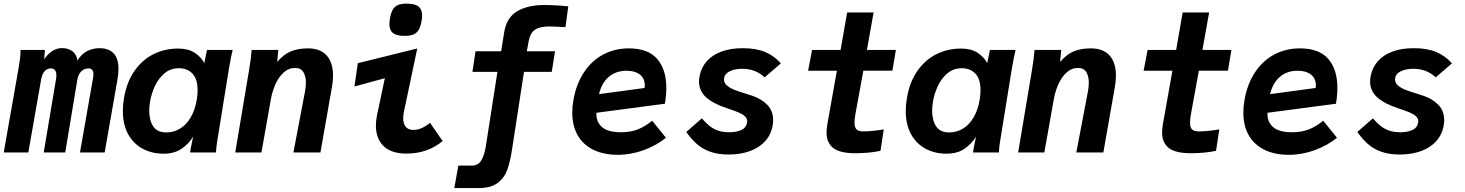

<svg xmlns="http://www.w3.org/2000/svg" viewBox="-38 -818 7858 1030"><path d="M72 -550H203L199 -500Q218 -528.5 242.5 -544.2Q267 -560 295 -560Q329.5 -560 351.8 -542Q374 -524 377 -493.5Q400.5 -529.5 430.2 -544.5Q460 -559.5 496 -559.5Q545 -559.5 571.2 -532.2Q597.5 -505 597.5 -448.5Q597.5 -420.5 592 -391L523.5 0H391L461 -398.5Q463 -409 463 -419.5Q463 -451 437 -451Q413.5 -451 397.5 -434.8Q381.5 -418.5 377 -391.5L312 0H196.5L263 -396Q264.5 -406 264.5 -414Q264.5 -432 257 -441.5Q249.5 -451 235.5 -451Q193.5 -451 182.5 -390.5L114 0H-18L61 -448.5Q66.5 -480 69.5 -503.8Q72.5 -527.5 72 -550Z M621 -222.5Q621 -255 627 -291Q642 -380 684.8 -439.8Q727.5 -499.5 787.8 -528.5Q848 -557.5 917 -557.5Q971 -557.5 1005.5 -535.5Q1040 -513.5 1058 -479.5L1072.5 -550H1210Q1202 -518.5 1190 -449L1129 -71.5L1126.5 -56.5Q1124.5 -42 1122.8 -28Q1121 -14 1120.5 0H981.5Q984 -17.5 993.5 -63L998 -85Q973.5 -45 935 -19.2Q896.5 6.5 840.5 6.5Q777 6.5 727.2 -20.2Q677.5 -47 649.2 -98.5Q621 -150 621 -222.5ZM1018.5 -289Q1022 -312 1022 -334.5Q1022 -394 994.5 -423Q967 -452 922 -452Q877.5 -452 845 -425Q812.5 -398 793.5 -357.2Q774.5 -316.5 767 -274Q762.5 -245 762.5 -224Q762.5 -173 784 -140.2Q805.5 -107.5 854.5 -107.5Q893 -107.5 927 -127.5Q961 -147.5 985.2 -188.5Q1009.5 -229.5 1018.5 -289Z M1312 -550H1455L1449 -485.5Q1482.5 -525.5 1521 -542Q1559.5 -558.5 1614 -558.5Q1680 -558.5 1714.2 -520.5Q1748.5 -482.5 1748.5 -413Q1748.5 -382 1743 -352.5L1681 0H1536L1598 -326Q1603 -351 1603 -374.5Q1603 -409 1589.5 -431.2Q1576 -453.5 1545 -453.5Q1510 -453.5 1483 -428.5Q1456 -403.5 1439.2 -365.2Q1422.5 -327 1415 -285L1364.5 0H1224L1297 -435.5Q1308.5 -502 1312 -550Z M1978.5 -144Q1978.5 -170.5 1984.5 -199.5L2026.5 -398.5L1863.5 -354L1881.5 -479L2200.5 -558L2129.5 -222Q2125 -202 2125 -184Q2125 -154.5 2138.5 -137.8Q2152 -121 2180.5 -121Q2202.5 -121 2225.8 -131.5Q2249 -142 2268.5 -159.5L2336.5 -61.5Q2256 6 2142.5 6Q2061.5 6 2020 -34.2Q1978.5 -74.5 1978.5 -144ZM2051 -688.5Q2051 -704.5 2054.5 -722Q2060 -752 2070.5 -768.5Q2081 -785 2098.5 -791.8Q2116 -798.5 2144 -798.5Q2187.5 -798.5 2207 -783Q2226.5 -767.5 2226.5 -735Q2226.5 -719 2223 -702Q2217.5 -673 2207.2 -656.5Q2197 -640 2179.2 -632.8Q2161.5 -625.5 2132 -625.5Q2089.5 -625.5 2070.2 -640.8Q2051 -656 2051 -688.5Z M2421 70.5H2491.5Q2528.5 70.5 2544.8 41.2Q2561 12 2568 -31.5L2630.5 -432.5H2496.5L2513 -543H2650.5L2666.5 -643.5Q2679 -723 2735.5 -757Q2792 -791 2881 -791Q2943 -791 3010.5 -784L2995.5 -672.5L2981.5 -673Q2931.5 -676 2908 -676Q2858.5 -676 2832.5 -659Q2806.5 -642 2798 -596.5L2788 -543H2939.5L2922 -432.5H2773L2709 -17Q2698.5 52 2682.5 95Q2666.5 138 2630.2 164.5Q2594 191 2529 191H2399Z M3032 -214Q3032 -247.5 3038.5 -283Q3053.5 -368 3094.8 -430.2Q3136 -492.5 3198 -525.5Q3260 -558.5 3335.5 -558.5Q3438.5 -558.5 3487.5 -502Q3536.5 -445.5 3536.5 -346Q3536.5 -306 3529 -261.5L3161.5 -213Q3159 -165.5 3190.8 -137Q3222.5 -108.5 3293 -108.5Q3345 -108.5 3384.5 -124.2Q3424 -140 3460.5 -170.5L3534.5 -79Q3485 -38.5 3416.5 -13Q3348 12.5 3275.5 12.5Q3201.5 12.5 3146.5 -13.8Q3091.5 -40 3061.8 -91Q3032 -142 3032 -214ZM3421 -360Q3421 -397 3395 -417.8Q3369 -438.5 3323 -438.5Q3267 -438.5 3228.5 -406.2Q3190 -374 3175.5 -313L3420 -346Q3421 -356 3421 -360Z M3643.5 -110 3727 -183Q3749 -158 3768.2 -142.5Q3787.5 -127 3813.2 -117.8Q3839 -108.5 3874.5 -108.5Q3911.5 -108.5 3938 -120.2Q3964.5 -132 3969.5 -159.5L3970.5 -167.5Q3970.5 -182.5 3958.2 -194Q3946 -205.5 3923.8 -215Q3901.5 -224.5 3863 -237Q3789.5 -261 3750.8 -295.2Q3712 -329.5 3712 -381Q3712 -394.5 3715 -409.5Q3723.5 -455 3752.8 -488.8Q3782 -522.5 3831.2 -541Q3880.5 -559.5 3947 -559.5Q4018.5 -559.5 4067.8 -538.5Q4117 -517.5 4151 -478L4064 -403Q4015 -449 3944.5 -449Q3900.5 -449 3873.2 -433.8Q3846 -418.5 3846 -391.5Q3846 -372.5 3862.5 -358.8Q3879 -345 3902.2 -336Q3925.5 -327 3961.5 -316L4000 -303.5Q4048.5 -286.5 4079 -254.8Q4109.5 -223 4109.5 -173Q4109.5 -161.5 4107 -145.5Q4098.5 -96 4066.8 -60.8Q4035 -25.5 3984.5 -7.2Q3934 11 3871 11Q3815 11 3773.5 -3.5Q3732 -18 3701.8 -44.2Q3671.5 -70.5 3643.5 -110Z M4396 -107.5Q4396 -123.5 4400.5 -152.5L4451.5 -438.5H4297L4318.5 -550H4471.5L4506.5 -751H4648.5L4612.5 -550H4768L4749.5 -439H4593.5L4552 -212Q4546 -180.5 4546 -160.5Q4546 -134.5 4557 -123.8Q4568 -113 4594 -113Q4616 -113 4647.5 -116.2Q4679 -119.5 4703 -124L4685.5 -9Q4626 4 4550 4Q4466.5 4 4431.2 -24.8Q4396 -53.5 4396 -107.5Z M4821 -222.5Q4821 -255 4827 -291Q4842 -380 4884.8 -439.8Q4927.5 -499.5 4987.8 -528.5Q5048 -557.5 5117 -557.5Q5171 -557.5 5205.5 -535.5Q5240 -513.5 5258 -479.5L5272.5 -550H5410Q5402 -518.5 5390 -449L5329 -71.5L5326.5 -56.5Q5324.5 -42 5322.8 -28Q5321 -14 5320.5 0H5181.5Q5184 -17.5 5193.5 -63L5198 -85Q5173.5 -45 5135 -19.2Q5096.5 6.5 5040.5 6.5Q4977 6.5 4927.2 -20.2Q4877.5 -47 4849.2 -98.5Q4821 -150 4821 -222.5ZM5218.5 -289Q5222 -312 5222 -334.5Q5222 -394 5194.5 -423Q5167 -452 5122 -452Q5077.5 -452 5045 -425Q5012.5 -398 4993.5 -357.2Q4974.5 -316.5 4967 -274Q4962.5 -245 4962.5 -224Q4962.5 -173 4984 -140.2Q5005.5 -107.5 5054.5 -107.5Q5093 -107.5 5127 -127.5Q5161 -147.5 5185.2 -188.5Q5209.5 -229.5 5218.5 -289Z M5512 -550H5655L5649 -485.5Q5682.5 -525.5 5721 -542Q5759.5 -558.5 5814 -558.5Q5880 -558.5 5914.2 -520.5Q5948.5 -482.5 5948.5 -413Q5948.5 -382 5943 -352.5L5881 0H5736L5798 -326Q5803 -351 5803 -374.5Q5803 -409 5789.5 -431.2Q5776 -453.5 5745 -453.5Q5710 -453.5 5683 -428.5Q5656 -403.5 5639.2 -365.2Q5622.5 -327 5615 -285L5564.5 0H5424L5497 -435.5Q5508.5 -502 5512 -550Z M6196 -107.5Q6196 -123.5 6200.5 -152.5L6251.5 -438.5H6097L6118.5 -550H6271.5L6306.5 -751H6448.5L6412.5 -550H6568L6549.5 -439H6393.5L6352 -212Q6346 -180.5 6346 -160.5Q6346 -134.5 6357 -123.8Q6368 -113 6394 -113Q6416 -113 6447.5 -116.2Q6479 -119.5 6503 -124L6485.5 -9Q6426 4 6350 4Q6266.5 4 6231.2 -24.8Q6196 -53.5 6196 -107.5Z M6632 -214Q6632 -247.5 6638.5 -283Q6653.5 -368 6694.8 -430.2Q6736 -492.5 6798 -525.5Q6860 -558.5 6935.5 -558.5Q7038.5 -558.5 7087.5 -502Q7136.5 -445.5 7136.5 -346Q7136.5 -306 7129 -261.5L6761.5 -213Q6759 -165.5 6790.8 -137Q6822.5 -108.5 6893 -108.5Q6945 -108.5 6984.5 -124.2Q7024 -140 7060.5 -170.5L7134.5 -79Q7085 -38.5 7016.5 -13Q6948 12.5 6875.5 12.5Q6801.5 12.5 6746.5 -13.8Q6691.5 -40 6661.8 -91Q6632 -142 6632 -214ZM7021 -360Q7021 -397 6995 -417.8Q6969 -438.5 6923 -438.5Q6867 -438.5 6828.5 -406.2Q6790 -374 6775.5 -313L7020 -346Q7021 -356 7021 -360Z M7243.5 -110 7327 -183Q7349 -158 7368.2 -142.5Q7387.5 -127 7413.2 -117.8Q7439 -108.5 7474.5 -108.5Q7511.5 -108.5 7538 -120.2Q7564.5 -132 7569.5 -159.5L7570.5 -167.5Q7570.5 -182.5 7558.2 -194Q7546 -205.5 7523.8 -215Q7501.5 -224.5 7463 -237Q7389.5 -261 7350.8 -295.2Q7312 -329.5 7312 -381Q7312 -394.5 7315 -409.5Q7323.5 -455 7352.8 -488.8Q7382 -522.5 7431.2 -541Q7480.5 -559.5 7547 -559.5Q7618.5 -559.5 7667.8 -538.5Q7717 -517.5 7751 -478L7664 -403Q7615 -449 7544.5 -449Q7500.5 -449 7473.2 -433.8Q7446 -418.5 7446 -391.5Q7446 -372.5 7462.5 -358.8Q7479 -345 7502.2 -336Q7525.5 -327 7561.5 -316L7600 -303.5Q7648.5 -286.5 7679 -254.8Q7709.5 -223 7709.5 -173Q7709.5 -161.5 7707 -145.5Q7698.5 -96 7666.8 -60.8Q7635 -25.5 7584.5 -7.2Q7534 11 7471 11Q7415 11 7373.5 -3.5Q7332 -18 7301.8 -44.2Q7271.5 -70.5 7243.5 -110Z"/></svg>

Font: JuliaMono ExtraBold
Style: Italic
Weight: 800
Italic angle: -9°
Monospace: yes
Designer: cormullion
Foundry: corm
Version: Version 0.057; ttfautohint (v1.8.4)